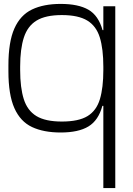

<svg xmlns="http://www.w3.org/2000/svg" viewBox="-20 -666 678 981"><path d="M508 295V-125H503Q483 -51 432 -20Q381 11 290 11Q203 11 143.5 -17Q84 -45 53.5 -113.5Q23 -182 23 -302V-332Q23 -452 53.5 -520.5Q84 -589 143.5 -617.5Q203 -646 290 -646Q380 -646 431.5 -616.5Q483 -587 504 -512H508V-634H569V295ZM296 -45Q382 -45 427.5 -73Q473 -101 490.5 -159.5Q508 -218 508 -308V-325Q508 -416 490 -474.5Q472 -533 426 -561Q380 -589 296 -589Q213 -589 167 -561Q121 -533 102 -474.5Q83 -416 83 -326V-308Q83 -218 101.5 -159.5Q120 -101 166 -73Q212 -45 296 -45Z"/></svg>

Font: Matangi Light
Style: Regular
Weight: 400
Version: Version 3.002